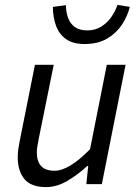

<svg xmlns="http://www.w3.org/2000/svg" viewBox="-20 -750 562 782"><path d="M167.6 12Q106.6 12 79.5 -20.8Q52.3 -53.6 52.3 -108.9Q52.3 -126.3 54.3 -141.2Q56.3 -156.2 60.3 -176L122.3 -486H198.8L138 -186.1Q134.6 -167.2 132.3 -154.6Q130 -142 130 -129.5Q130 -92.7 147.7 -73.6Q165.3 -54.5 202.9 -54.5Q230.9 -54.5 266.4 -75.7Q301.9 -96.9 346.7 -142.1L415 -486H491.4L394.8 0H331.6L339.3 -73.9H335.3Q297 -38.5 254.3 -13.3Q211.6 12 167.6 12ZM324.4 -570.7Q276.9 -570.7 248.6 -591Q220.4 -611.3 207.9 -645.9Q195.4 -680.4 195.4 -721.9L248.6 -729Q248.6 -701.6 256.9 -678.2Q265.2 -654.8 284 -640.5Q302.8 -626.2 335.6 -626.2Q367.8 -626.2 392.2 -641.5Q416.7 -656.8 433.4 -680.7Q450.2 -704.6 458.4 -730.3L508.7 -721.9Q499.7 -685 477.1 -650.3Q454.5 -615.5 416.8 -593.1Q379.1 -570.7 324.4 -570.7Z"/></svg>

Font: Source Sans 3 VF
Style: Italic
Weight: 200
Italic angle: -11°
Designer: Paul D. Hunt
Foundry: Adobe Systems Incorporated
Version: Version 3.042;hotconv 1.0.118;makeotfexe 2.5.65603